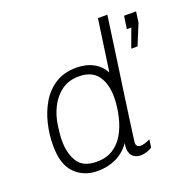

<svg xmlns="http://www.w3.org/2000/svg" viewBox="-129 -843 956 976"><g transform="rotate(-20 348.5 -355.0)"><path d="M609 -516 646 -617H622L632 -686H697L689 -628L643 -516ZM237 10Q164 10 115.5 -37.5Q67 -85 67 -190Q67 -248 81 -306.5Q95 -365 124 -413.5Q153 -462 199.5 -491.5Q246 -521 312 -521Q366 -521 405 -499.5Q444 -478 463 -440L503 -720H554Q554 -720 549 -685Q544 -650 536 -592Q528 -534 518 -464.5Q508 -395 498 -325Q488 -255 480 -196Q472 -137 467 -100.5Q462 -64 462 -61Q462 -48 468.5 -42Q475 -36 485 -36Q496 -36 510.5 -40.5Q525 -45 538 -52L532 -9Q518 0 502 5Q486 10 469 10Q449 10 434 0Q419 -10 413.5 -29.5Q408 -49 414 -77Q383 -33 338 -11.5Q293 10 237 10ZM249 -36Q302 -36 338 -59.5Q374 -83 396.5 -122.5Q419 -162 430 -210Q437 -239 440 -265Q443 -291 443 -315Q443 -388 411 -431.5Q379 -475 310 -475Q254 -475 215.5 -446.5Q177 -418 154.5 -373Q132 -328 125 -277Q122 -256 120 -236Q118 -216 118 -197Q118 -127 147 -81.5Q176 -36 249 -36Z"/></g></svg>

Font: Chivo Medium Thin
Style: Italic
Weight: 250
Italic angle: -8.05°
Version: Version 2.002